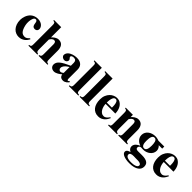

<svg xmlns="http://www.w3.org/2000/svg" viewBox="258 -2053 3644 3644"><g transform="rotate(45 2080.0 -231.5)"><path d="M439 -109.9 421.9 -123Q397.9 -97.2 376.2 -82Q354.5 -66.9 326.2 -66.9Q302.2 -66.9 281 -74.2Q259.8 -81.5 241.7 -100.6Q223.6 -119.6 209 -152.6Q194.3 -185.5 183.1 -236.8Q178.7 -257.8 177.2 -282.2Q175.8 -306.6 177.5 -330.6Q179.2 -354.5 184.1 -376.7Q189 -398.9 197 -416Q205.1 -433.1 216.3 -443.1Q227.5 -453.1 242.2 -453.1Q257.3 -453.1 265.6 -446.8Q273.9 -440.4 278.6 -430.2Q283.2 -419.9 285.4 -406.7Q287.6 -393.6 289.8 -379.6Q292 -365.7 295.7 -352.5Q299.3 -339.4 307.1 -329.1Q314.9 -318.8 327.9 -312.5Q340.8 -306.2 361.8 -306.2Q374.5 -306.2 385.7 -310.3Q397 -314.5 405.5 -322.5Q414.1 -330.6 418.9 -342.3Q423.8 -354 423.8 -369.1Q423.8 -388.2 414.3 -409.2Q404.8 -430.2 385.5 -448Q366.2 -465.8 336.4 -477.3Q306.6 -488.8 266.1 -488.8Q222.2 -488.8 188.5 -476.1Q154.8 -463.4 129.6 -442.6Q104.5 -421.9 87.4 -395.3Q70.3 -368.7 59.8 -340.6Q49.3 -312.5 44.7 -285.4Q40 -258.3 40 -236.8Q40 -173.8 57.6 -126.5Q75.2 -79.1 104 -47.6Q132.8 -16.1 169.7 -0.5Q206.5 15.1 245.1 15.1Q284.7 15.1 315.4 3.7Q346.2 -7.8 369.6 -25.6Q393.1 -43.5 410.2 -65.7Q427.2 -87.9 439 -109.9Z M1009.8 0V-19Q992.7 -21 982.4 -25.6Q972.2 -30.3 967 -38.8Q961.9 -47.4 960.4 -60.5Q959 -73.7 959 -92.8V-324.2Q959 -361.8 950.9 -392.3Q942.9 -422.9 926.8 -444.3Q910.6 -465.8 885.7 -477.3Q860.8 -488.8 827.1 -488.8Q804.2 -488.8 784.2 -481.4Q764.2 -474.1 746.8 -462.9Q729.5 -451.7 715.3 -438.2Q701.2 -424.8 689.9 -413.1V-688H497.1V-669.9Q513.2 -667.5 523.2 -664.1Q533.2 -660.6 538.6 -652.3Q543.9 -644 545.9 -629.4Q547.9 -614.7 547.9 -590.8V-92.8Q547.9 -71.3 546.1 -57.6Q544.4 -43.9 539.3 -36.1Q534.2 -28.3 523.9 -24.7Q513.7 -21 497.1 -19V0H737.8V-19Q723.1 -21 713.9 -25.9Q704.6 -30.8 699.2 -39.1Q693.8 -47.4 691.9 -60.5Q689.9 -73.7 689.9 -92.8V-356Q696.8 -367.2 705.1 -378.7Q713.4 -390.1 723.4 -399.2Q733.4 -408.2 745.1 -414.1Q756.8 -419.9 771 -419.9Q795.9 -419.9 806.4 -401.6Q816.9 -383.3 816.9 -354V-92.8Q816.9 -73.7 814.9 -60.5Q813 -47.4 807.9 -39.1Q802.7 -30.8 793.5 -25.9Q784.2 -21 770 -19V0Z M1543 -64 1528.8 -78.1Q1517.6 -64.5 1508.5 -60.3Q1499.5 -56.2 1492.9 -59.1Q1486.3 -62 1482.7 -70.6Q1479 -79.1 1479 -90.8V-339.8Q1479 -369.6 1470.2 -396.7Q1461.4 -423.8 1441.7 -444.3Q1421.9 -464.8 1389.9 -476.8Q1357.9 -488.8 1311 -488.8Q1286.1 -488.8 1260.5 -484.6Q1234.9 -480.5 1210.9 -472.4Q1187 -464.4 1166 -452.6Q1145 -440.9 1129.6 -425.3Q1114.3 -409.7 1105.2 -390.6Q1096.2 -371.6 1096.2 -349.1Q1096.2 -334.5 1103.5 -322.8Q1110.8 -311 1122.1 -302.5Q1133.3 -293.9 1146.7 -289.6Q1160.2 -285.2 1171.9 -285.2Q1185.1 -285.2 1197.3 -289.3Q1209.5 -293.5 1218.8 -301.3Q1228 -309.1 1233.6 -320.1Q1239.3 -331.1 1239.3 -345.2Q1239.3 -358.4 1234.1 -366.9Q1229 -375.5 1222.7 -382.6Q1216.3 -389.6 1211.2 -396.7Q1206.1 -403.8 1206.1 -414.1Q1206.1 -424.3 1212.4 -431.2Q1218.8 -438 1228.3 -442.1Q1237.8 -446.3 1249.3 -447.8Q1260.7 -449.2 1271 -449.2Q1305.7 -449.2 1321.3 -430.2Q1336.9 -411.1 1336.9 -377.9V-299.8Q1271.5 -270.5 1224.4 -244.9Q1177.2 -219.2 1146.7 -194.1Q1116.2 -168.9 1101.6 -142.3Q1086.9 -115.7 1086.9 -85Q1086.9 -64.5 1094.2 -47.9Q1101.6 -31.2 1114.7 -19.3Q1127.9 -7.3 1146 -0.7Q1164.1 5.9 1186 5.9Q1206.5 5.9 1227.5 -1.5Q1248.5 -8.8 1268.3 -20Q1288.1 -31.2 1305.4 -44.2Q1322.8 -57.1 1336.9 -68.8Q1338.4 -55.2 1344 -41.5Q1349.6 -27.8 1360.4 -17.1Q1371.1 -6.3 1387.5 0.2Q1403.8 6.8 1427.2 6.8Q1449.7 6.8 1468 -0.7Q1486.3 -8.3 1501 -19.3Q1515.6 -30.3 1526.1 -42.5Q1536.6 -54.7 1543 -64ZM1336.9 -107.9Q1336.9 -107.9 1331.3 -103.3Q1325.7 -98.6 1317.4 -93Q1309.1 -87.4 1298.6 -82.8Q1288.1 -78.1 1278.8 -78.1Q1256.3 -78.1 1241.2 -93.3Q1226.1 -108.4 1226.1 -133.8Q1226.1 -150.4 1232.7 -165.8Q1239.3 -181.2 1249.3 -194.3Q1259.3 -207.5 1272 -219Q1284.7 -230.5 1297.1 -239.5Q1309.6 -248.5 1320.1 -254.9Q1330.6 -261.2 1336.9 -265.1Z M1837.9 0V-19Q1818.4 -19.5 1806.9 -24.2Q1795.4 -28.8 1789.6 -37.6Q1783.7 -46.4 1782 -60.1Q1780.3 -73.7 1780.3 -92.8V-688H1582V-669.9Q1600.6 -667.5 1611.8 -664.1Q1623 -660.6 1628.9 -652.3Q1634.8 -644 1636.5 -629.4Q1638.2 -614.7 1638.2 -590.8V-92.8Q1638.2 -73.7 1636.7 -60.1Q1635.3 -46.4 1629.6 -37.6Q1624 -28.8 1612.8 -24.2Q1601.6 -19.5 1582 -19V0Z M2127 0V-19Q2107.4 -19.5 2095.9 -24.2Q2084.5 -28.8 2078.6 -37.6Q2072.8 -46.4 2071 -60.1Q2069.3 -73.7 2069.3 -92.8V-688H1871.1V-669.9Q1889.6 -667.5 1900.9 -664.1Q1912.1 -660.6 1918 -652.3Q1923.8 -644 1925.5 -629.4Q1927.2 -614.7 1927.2 -590.8V-92.8Q1927.2 -73.7 1925.8 -60.1Q1924.3 -46.4 1918.7 -37.6Q1913.1 -28.8 1901.9 -24.2Q1890.6 -19.5 1871.1 -19V0Z M2575.2 -129.9 2558.1 -141.1Q2549.3 -127.4 2538.8 -113.5Q2528.3 -99.6 2515.1 -88.1Q2502 -76.7 2485.8 -69.3Q2469.7 -62 2450.2 -62Q2415.5 -62 2390.4 -81.1Q2365.2 -100.1 2348.6 -128.9Q2332 -157.7 2323.7 -191.4Q2315.4 -225.1 2314.9 -254.9H2575.2Q2575.2 -296.9 2564.2 -338.6Q2553.2 -380.4 2530.8 -413.8Q2508.3 -447.3 2473.9 -468Q2439.5 -488.8 2392.1 -488.8Q2355.5 -488.8 2317.4 -472.9Q2279.3 -457 2248.3 -425.5Q2217.3 -394 2197.8 -346.9Q2178.2 -299.8 2178.2 -236.8Q2178.2 -179.2 2191.9 -132.6Q2205.6 -85.9 2231.4 -53.2Q2257.3 -20.5 2294.7 -2.7Q2332 15.1 2379.4 15.1Q2424.3 15.1 2456.5 0.2Q2488.8 -14.6 2511.7 -36.6Q2534.7 -58.6 2549.8 -83.7Q2564.9 -108.9 2575.2 -129.9ZM2450.2 -288.1H2313Q2313 -301.8 2313.7 -319.6Q2314.5 -337.4 2317.1 -356Q2319.8 -374.5 2324.7 -392.6Q2329.6 -410.6 2337.6 -424.8Q2345.7 -439 2357.7 -447.5Q2369.6 -456.1 2386.2 -456.1Q2402.3 -456.1 2413.3 -447.5Q2424.3 -439 2431.4 -425Q2438.5 -411.1 2442.4 -393.3Q2446.3 -375.5 2448 -356.7Q2449.7 -337.9 2450 -320.1Q2450.2 -302.2 2450.2 -288.1Z M3147.9 0V-19Q3130.9 -21 3120.6 -25.6Q3110.4 -30.3 3105.2 -38.8Q3100.1 -47.4 3098.6 -60.5Q3097.2 -73.7 3097.2 -92.8V-324.2Q3097.2 -361.8 3089.1 -392.3Q3081.1 -422.9 3064.9 -444.3Q3048.8 -465.8 3023.9 -477.3Q2999 -488.8 2965.3 -488.8Q2942.4 -488.8 2922.4 -481.4Q2902.3 -474.1 2885 -462.9Q2867.7 -451.7 2853.5 -438.2Q2839.4 -424.8 2828.1 -413.1V-474.1H2635.3V-456.1Q2651.4 -453.6 2661.4 -450.2Q2671.4 -446.8 2676.8 -438.5Q2682.1 -430.2 2684.1 -415.5Q2686 -400.9 2686 -377V-92.8Q2686 -71.3 2684.3 -57.6Q2682.6 -43.9 2677.5 -36.1Q2672.4 -28.3 2662.1 -24.7Q2651.9 -21 2635.3 -19V0H2876V-19Q2861.3 -21 2852.1 -25.9Q2842.8 -30.8 2837.4 -39.1Q2832 -47.4 2830.1 -60.5Q2828.1 -73.7 2828.1 -92.8V-356Q2835 -367.2 2843.3 -378.7Q2851.6 -390.1 2861.6 -399.2Q2871.6 -408.2 2883.3 -414.1Q2895 -419.9 2909.2 -419.9Q2934.1 -419.9 2944.6 -401.6Q2955.1 -383.3 2955.1 -354V-92.8Q2955.1 -73.7 2953.1 -60.5Q2951.2 -47.4 2946 -39.1Q2940.9 -30.8 2931.6 -25.9Q2922.4 -21 2908.2 -19V0Z M3676.3 70.8Q3676.3 44.4 3668.5 21.5Q3660.6 -1.5 3639.6 -18.6Q3618.7 -35.6 3581.8 -45.2Q3544.9 -54.7 3486.3 -54.2L3396 -53.2Q3357.9 -52.2 3341.6 -62.7Q3325.2 -73.2 3325.2 -95.2Q3325.2 -105.5 3329.1 -114.7Q3333 -124 3340.1 -131.1Q3347.2 -138.2 3356.4 -142.1Q3365.7 -146 3376.5 -146Q3391.1 -146 3407.5 -145Q3423.8 -144 3437 -144Q3472.2 -144 3507.1 -156Q3542 -168 3569.6 -189.9Q3597.2 -211.9 3614.3 -242.7Q3631.3 -273.4 3631.3 -311Q3631.3 -344.2 3617.2 -369.6Q3603 -395 3583 -413.1H3675.3V-469.2H3515.1Q3507.8 -472.7 3496.8 -476.3Q3485.8 -480 3473.1 -482.7Q3460.4 -485.4 3446 -487.1Q3431.6 -488.8 3417 -488.8Q3377.4 -488.8 3340.8 -476.8Q3304.2 -464.8 3275.9 -442.9Q3247.6 -420.9 3230.5 -389.4Q3213.4 -357.9 3213.4 -318.8Q3213.4 -281.7 3227.3 -253.9Q3241.2 -226.1 3261.2 -206.5Q3281.2 -187 3303.7 -175Q3326.2 -163.1 3343.3 -158.2Q3323.7 -150.9 3303.7 -139.2Q3283.7 -127.4 3267.6 -111.8Q3251.5 -96.2 3241.5 -75.9Q3231.4 -55.7 3231.4 -30.8Q3231.4 -14.6 3236.6 -1.2Q3241.7 12.2 3250.7 23.2Q3259.8 34.2 3271.5 42.7Q3283.2 51.3 3296.4 58.1Q3278.8 62.5 3263.7 68.4Q3248.5 74.2 3237.3 82.8Q3226.1 91.3 3219.7 103Q3213.4 114.7 3213.4 130.9Q3213.4 151.4 3228.8 168.7Q3244.1 186 3272.2 198.5Q3300.3 210.9 3339.8 218Q3379.4 225.1 3428.2 225.1Q3495.6 225.1 3542.7 212.2Q3589.8 199.2 3619.4 178Q3648.9 156.7 3662.6 128.9Q3676.3 101.1 3676.3 70.8ZM3495.1 -310.1Q3495.1 -281.2 3491.7 -256.1Q3488.3 -231 3480.5 -212.4Q3472.7 -193.8 3459.7 -183.3Q3446.8 -172.9 3427.2 -172.9Q3403.8 -172.9 3390.1 -185.5Q3376.5 -198.2 3369.1 -217.8Q3361.8 -237.3 3359.6 -261.2Q3357.4 -285.2 3357.4 -307.1Q3357.4 -336.9 3360.4 -364.3Q3363.3 -391.6 3370.8 -412.6Q3378.4 -433.6 3391.8 -445.8Q3405.3 -458 3426.3 -458Q3449.7 -458 3463.6 -443.8Q3477.5 -429.7 3484.4 -407.7Q3491.2 -385.7 3493.2 -359.6Q3495.1 -333.5 3495.1 -310.1ZM3594.2 119.1Q3594.2 140.6 3579.3 154.1Q3564.5 167.5 3541.5 175.3Q3518.6 183.1 3491.5 186Q3464.4 189 3439.5 189Q3398.9 189 3371.8 183.1Q3344.7 177.2 3328.6 167.5Q3312.5 157.7 3305.9 144.8Q3299.3 131.8 3299.3 117.2Q3299.3 106.9 3304.9 97.9Q3310.5 88.9 3322.3 82.3Q3334 75.7 3352.3 72.3Q3370.6 68.8 3396 69.8Q3423.3 71.3 3447.8 71.5Q3472.2 71.8 3484.4 71.8Q3487.3 71.8 3496.6 71.8Q3505.9 71.8 3518.1 72.5Q3530.3 73.2 3543.7 75.9Q3557.1 78.6 3568.4 83.7Q3579.6 88.9 3586.9 97.4Q3594.2 106 3594.2 119.1Z M4135.3 -129.9 4118.2 -141.1Q4109.4 -127.4 4098.9 -113.5Q4088.4 -99.6 4075.2 -88.1Q4062 -76.7 4045.9 -69.3Q4029.8 -62 4010.3 -62Q3975.6 -62 3950.4 -81.1Q3925.3 -100.1 3908.7 -128.9Q3892.1 -157.7 3883.8 -191.4Q3875.5 -225.1 3875 -254.9H4135.3Q4135.3 -296.9 4124.3 -338.6Q4113.3 -380.4 4090.8 -413.8Q4068.4 -447.3 4033.9 -468Q3999.5 -488.8 3952.1 -488.8Q3915.5 -488.8 3877.4 -472.9Q3839.4 -457 3808.3 -425.5Q3777.3 -394 3757.8 -346.9Q3738.3 -299.8 3738.3 -236.8Q3738.3 -179.2 3752 -132.6Q3765.6 -85.9 3791.5 -53.2Q3817.4 -20.5 3854.7 -2.7Q3892.1 15.1 3939.5 15.1Q3984.4 15.1 4016.6 0.2Q4048.8 -14.6 4071.8 -36.6Q4094.7 -58.6 4109.9 -83.7Q4125 -108.9 4135.3 -129.9ZM4010.3 -288.1H3873Q3873 -301.8 3873.8 -319.6Q3874.5 -337.4 3877.2 -356Q3879.9 -374.5 3884.8 -392.6Q3889.6 -410.6 3897.7 -424.8Q3905.8 -439 3917.7 -447.5Q3929.7 -456.1 3946.3 -456.1Q3962.4 -456.1 3973.4 -447.5Q3984.4 -439 3991.5 -425Q3998.5 -411.1 4002.4 -393.3Q4006.3 -375.5 4008.1 -356.7Q4009.8 -337.9 4010 -320.1Q4010.3 -302.2 4010.3 -288.1Z"/></g></svg>

Font: Galatia SIL
Style: Bold
Weight: 700
Designer: Development by SIL's NRSI team
Version: Version 2.1